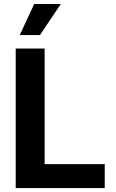

<svg xmlns="http://www.w3.org/2000/svg" viewBox="-20 -953 586 973"><path d="M59.6 -707H206.1V-121.1H510.7V0H59.6ZM153.3 -932.6H288.1L182.6 -775.4H80.1Z"/></svg>

Font: Pretendard JP
Style: Bold
Weight: 700
Designer: Base glyphs from Inter by Rasmus Andersson; Hangeul glyphs from Noto Sans CJK(Source Han Sans) by Jang Soo-young and Kan
Foundry: Kil Hyung-jin
Version: Version 1.309